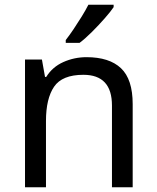

<svg xmlns="http://www.w3.org/2000/svg" viewBox="-20 -786 658 806"><path d="M343 -546Q439 -546 488 -499.5Q537 -453 537 -349V0H450V-343Q450 -472 330 -472Q241 -472 207 -422Q173 -372 173 -278V0H85V-536H156L169 -463H174Q200 -505 246 -525.5Q292 -546 343 -546ZM457 -756Q445 -738 420 -709.5Q395 -681 366.5 -652.5Q338 -624 314 -606H256V-618Q271 -637 288.5 -663Q306 -689 323 -716.5Q340 -744 351 -766H457Z"/></svg>

Font: Noto Sans Lao
Style: Regular
Weight: 400
Designer: Monotype Design Team
Foundry: Monotype Imaging Inc.
Version: Version 2.003; ttfautohint (v1.8.4.7-5d5b)